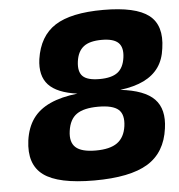

<svg xmlns="http://www.w3.org/2000/svg" viewBox="-53 -770 782 840"><g transform="rotate(-5 338.5 -350.0)"><path d="M674 -530Q668 -481 644.5 -447.5Q621 -414 579.5 -393.5Q538 -373 475 -365Q581 -353 624 -308.5Q667 -264 655 -180Q641 -75 563 -27.5Q485 20 327.5 20Q170 20 105.5 -27.5Q41 -75 55 -180Q63 -236 90 -274Q117 -312 166 -334.5Q215 -357 287 -365Q198 -377 161 -417Q124 -457 134 -530Q149 -630 219 -675Q289 -720 431 -720Q573 -720 631 -675Q689 -630 674 -530ZM479 -205Q486 -256 461 -278Q436 -300 372.5 -300Q309 -300 277.5 -278Q246 -256 239 -205Q232 -156 257.5 -133Q283 -110 345.5 -110Q408 -110 440 -133Q472 -156 479 -205ZM413 -590Q387 -590 367 -585Q347 -580 333.5 -569.5Q320 -559 312 -543Q304 -527 301 -505Q295 -460 315.5 -440Q336 -420 389 -420Q442 -420 468.5 -440Q495 -460 501 -505Q507 -549 486 -569.5Q465 -590 413 -590Z"/></g></svg>

Font: Fivo Sans Modern Heavy
Style: Regular
Weight: 900
Designer: Alexander Slobzheninov
Foundry: Alexander Slobzheninov
Version: 1.0